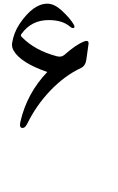

<svg xmlns="http://www.w3.org/2000/svg" viewBox="-20 -583 627 1017"><path d="M280.3 -285.2Q305.2 -278.3 321.3 -292.5Q381.8 -346.2 424.3 -362.8Q452.6 -374 448.7 -348.1L437 -265.1Q432.1 -233.9 408.7 -222.7Q323.2 -183.1 245.6 -102.1Q171.9 -24.9 123 74.7Q110.4 99.1 93.8 93.8Q81.5 89.8 88.4 60.5Q123 -89.4 230.5 -201.7Q90.3 -250 52.7 -314Q41.5 -333.5 43.9 -353.5Q52.7 -410.2 83.5 -456.1Q155.8 -563.5 231 -563.5Q266.6 -563.5 305.2 -528.8Q351.6 -486.3 370.6 -453.1Q377.9 -439.5 371.6 -435.5Q364.3 -430.7 351.6 -441.4Q312.5 -475.6 242.2 -476.6Q147.5 -478.5 93.3 -402.8Q87.4 -395.5 95.2 -387.2Q163.6 -316.4 280.3 -285.2ZM586.9 413.1Z"/></svg>

Font: Amiri
Style: Slanted
Weight: 400
Italic angle: 9°
Designer: Khaled Hosny
Version: Version 000.107